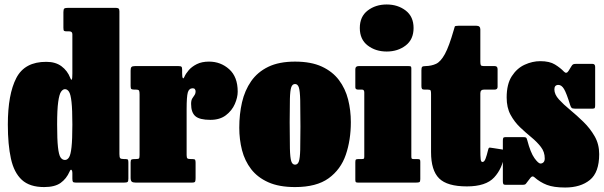

<svg xmlns="http://www.w3.org/2000/svg" viewBox="-20 -815 2694 857"><path d="M15 -259Q15 -394 52.8 -466.8Q90.5 -539.5 187 -539Q228 -539 254.5 -519.2Q281 -499.5 293.5 -467.5Q303 -443.5 303 -486.5V-662Q303 -675 289.5 -675H280.5Q269 -675 266 -677.2Q263 -679.5 263 -691V-761Q263 -774 267.2 -777Q271.5 -780 285 -780H495.5Q505 -780 509 -777.2Q513 -774.5 513 -764.5V-127.5Q513 -113 516.5 -109Q520 -105 534 -105H541.5Q550 -105 551.5 -101.2Q553 -97.5 553 -89V-17.5Q553 -6 549.5 -3Q546 0 534 0H318.5Q308 0 305.5 -3.5Q303 -7 303 -18V-43.5Q303 -52.5 299.2 -56.5Q295.5 -60.5 290.5 -49Q276.5 -17 250.5 1.5Q224.5 20 177 20Q112.5 20 77.5 -12.2Q42.5 -44.5 28.8 -106.8Q15 -169 15 -259ZM235 -259Q235 -192 238.8 -158Q242.5 -124 250.2 -112.5Q258 -101 270 -101Q280.5 -101 288 -112.5Q295.5 -124 299.2 -158Q303 -192 303 -259Q303 -326 299.2 -360Q295.5 -394 288 -405.5Q280.5 -417 270 -417Q260.5 -417 252.5 -405.5Q244.5 -394 239.8 -360Q235 -326 235 -259Z M603 -393.5Q603 -406 600.8 -410.5Q598.5 -415 586 -415H581Q570 -415 566.5 -417.5Q563 -420 563 -430.5V-500Q563 -512 567 -516Q571 -520 582 -520H777Q787 -520 790 -517Q793 -514 793 -503.5V-488Q793 -471.5 795.8 -466.8Q798.5 -462 803 -472Q809 -486 822.5 -501.8Q836 -517.5 858.5 -528.8Q881 -540 913 -540Q965 -540 1003 -506Q1041 -472 1041 -406Q1041 -380 1028.2 -350.8Q1015.5 -321.5 988.5 -300.8Q961.5 -280 919 -280Q871 -280 852 -296.5Q833 -313 833 -351Q833 -367 838 -375.2Q843 -383.5 848 -390.2Q853 -397 853 -408Q853 -412 850.2 -416.5Q847.5 -421 840.5 -421Q823.5 -421 818.2 -402Q813 -383 813 -328V-122.5Q813 -110.5 816.8 -107.8Q820.5 -105 833 -105H839Q848.5 -105 850.8 -101.8Q853 -98.5 853 -88.5V-20Q853 -8.5 850.8 -4.2Q848.5 0 837 0H585Q572.5 0 567.8 -4.5Q563 -9 563 -21.5V-90Q563 -101 567 -103Q571 -105 582 -105H584.5Q597.5 -105 600.2 -107.8Q603 -110.5 603 -123Z M1048 -245Q1048 -305 1060.2 -358.2Q1072.5 -411.5 1101 -452.5Q1129.5 -493.5 1177.5 -516.8Q1225.5 -540 1297 -540Q1368.5 -540 1416.5 -517.8Q1464.5 -495.5 1493 -457.5Q1521.5 -419.5 1533.8 -371Q1546 -322.5 1546 -270Q1546 -190 1523.5 -124.2Q1501 -58.5 1446.8 -19.2Q1392.5 20 1297 20Q1225.5 20 1177.5 -1.5Q1129.5 -23 1101 -60Q1072.5 -97 1060.2 -144.8Q1048 -192.5 1048 -245ZM1273 -270Q1273 -193 1274 -152Q1275 -111 1280 -95.5Q1285 -80 1297 -80Q1309 -80 1314 -94.5Q1319 -109 1320 -146Q1321 -183 1321 -250Q1321 -327 1320 -368Q1319 -409 1314 -424.5Q1309 -440 1297 -440Q1285 -440 1280 -425.5Q1275 -411 1274 -374Q1273 -337 1273 -270Z M1586 -690Q1586 -741 1621.2 -768Q1656.5 -795 1706 -795Q1755.5 -795 1790.8 -768Q1826 -741 1826 -690Q1826 -639 1790.8 -612Q1755.5 -585 1706 -585Q1656.5 -585 1621.2 -612Q1586 -639 1586 -690ZM1596.5 -415H1579Q1566 -415 1566 -425V-506Q1566 -520 1581 -520H1803.5Q1810.5 -520 1813.2 -518.5Q1816 -517 1816 -510V-117.5Q1816 -110 1817.5 -107.5Q1819 -105 1826.5 -105H1842Q1850.5 -105 1853.2 -103.2Q1856 -101.5 1856 -93V-15.5Q1856 -4.5 1852.2 -2.2Q1848.5 0 1837 0H1578Q1570.5 0 1568.2 -2.2Q1566 -4.5 1566 -12.5V-90.5Q1566 -100 1568.2 -102.5Q1570.5 -105 1579.5 -105H1593Q1601 -105 1603.5 -106.5Q1606 -108 1606 -116V-402Q1606 -415 1596.5 -415Z M2231.5 -124.5Q2222.5 -62.5 2185.5 -22.8Q2148.5 17 2064 17Q1976 17 1940 -18.8Q1904 -54.5 1904 -136V-395.5Q1904 -406.5 1902.2 -410.8Q1900.5 -415 1889.5 -415H1875.5Q1866.5 -415 1863.8 -418.2Q1861 -421.5 1861 -431V-501Q1861 -513 1864.2 -516.5Q1867.5 -520 1879 -520Q1905.5 -520.5 1926.2 -530Q1947 -539.5 1965.8 -573.8Q1984.5 -608 2005.5 -681.5Q2008.5 -692.5 2009.8 -696.2Q2011 -700 2025.5 -700H2107Q2124 -700 2124 -683.5V-540Q2124 -528.5 2126.2 -524.2Q2128.5 -520 2140 -520H2188.5Q2201 -520 2201 -506V-427Q2201 -415 2187 -415H2140Q2124 -415 2124 -398.5V-154Q2124 -116.5 2125.5 -104.2Q2127 -92 2133.5 -92Q2141.5 -92 2147 -106Q2152.5 -120 2159 -147Q2161 -156.5 2166.5 -156.2Q2172 -156 2182 -154L2220.5 -148Q2231.5 -146 2232.2 -140.2Q2233 -134.5 2231.5 -124.5Z M2525 -346Q2508.5 -399.5 2497.5 -417.8Q2486.5 -436 2472.5 -436Q2454.5 -436 2454.5 -416Q2454.5 -393.5 2474.8 -371.2Q2495 -349 2524.8 -324.5Q2554.5 -300 2584.2 -271Q2614 -242 2634.2 -206.8Q2654.5 -171.5 2654.5 -127Q2654.5 -45.5 2613 -11.8Q2571.5 22 2502.5 22Q2451.5 22 2421 10.2Q2390.5 -1.5 2364.5 -24.5Q2356 -32 2347.5 -21L2332.5 -1.5Q2328 5 2325 7.5Q2322 10 2310.5 10H2237.5Q2229 10 2226.8 6.5Q2224.5 3 2224.5 -6V-186.5Q2224.5 -195 2226.2 -199Q2228 -203 2236.5 -203H2312Q2325 -203 2328 -201Q2331 -199 2333.5 -189Q2348 -133.5 2365.5 -109.2Q2383 -85 2392.5 -85Q2400 -85 2405.8 -90.5Q2411.5 -96 2411.5 -108Q2411.5 -137 2394.2 -159.2Q2377 -181.5 2351.8 -202.2Q2326.5 -223 2301.2 -247Q2276 -271 2258.8 -302.8Q2241.5 -334.5 2241.5 -380Q2241.5 -439.5 2264.5 -475Q2287.5 -510.5 2322 -526.2Q2356.5 -542 2391.5 -542Q2433 -542 2457.2 -527Q2481.5 -512 2497.5 -495Q2508.5 -483.5 2518 -499L2530 -518.5Q2534 -525.5 2538 -527.8Q2542 -530 2553 -530H2624Q2636.5 -530 2636.5 -516.5V-345.5Q2636.5 -337.5 2635 -333.8Q2633.5 -330 2625 -330H2546.5Q2534.5 -330 2531 -334Q2527.5 -338 2525 -346Z"/></svg>

Font: Besley* Condensed Fatface
Style: Regular
Weight: 900
Width: 3
Designer: Owen Earl
Foundry: indestructible type*
Version: Version 3.000; ttfautohint (v1.8.3)